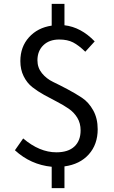

<svg xmlns="http://www.w3.org/2000/svg" viewBox="-20 -856 595 999"><path d="M472.7 -640.6 423.8 -586.9Q389.6 -620.1 360.4 -635.3Q331.1 -650.4 288.1 -650.4Q236.3 -650.4 205.6 -620.6Q174.8 -590.8 174.8 -542Q174.8 -503.9 198.2 -475.1Q221.7 -446.3 256.3 -429.7Q291 -413.1 331.5 -391.6Q372.1 -370.1 406.7 -347.2Q441.4 -324.2 464.8 -282.2Q488.3 -240.2 488.3 -183.6Q488.3 -104.5 441.9 -52.7Q395.5 -1 315.4 9.8V123H249V11.7Q139.6 1 57.6 -74.2L100.6 -135.7Q185.5 -63.5 273.4 -63.5Q335 -63.5 367.2 -93.8Q399.4 -124 399.4 -177.7Q399.4 -214.8 382.3 -243.2Q365.2 -271.5 337.4 -290.5Q309.6 -309.6 276.4 -326.7Q243.2 -343.8 209.5 -362.3Q175.8 -380.9 147.9 -402.8Q120.1 -424.8 103 -459.5Q85.9 -494.1 85.9 -538.1Q85.9 -612.3 130.9 -662.1Q175.8 -711.9 249 -722.7V-835.9H315.4V-724.6Q401.4 -714.8 472.7 -640.6Z"/></svg>

Font: GenYoGothic TW TTF Regular
Style: Regular
Weight: 400
Version: Version 1.300